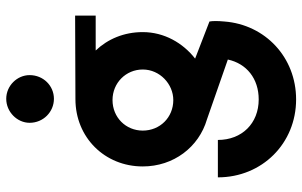

<svg xmlns="http://www.w3.org/2000/svg" viewBox="-197 -578 970 616"><g transform="rotate(-90 288.0 -270.0)"><path d="M277 195C412 195 517 96 527 -35C529 -56 529 -73 527 -83L408 -129C458 -168 493 -228 493 -297C493 -357 471 -409 434 -448H546V-514L278 -513C155 -513 62 -419 62 -297C62 -198 124 -117 213 -91L405 -24C392 36 344 75 277 75C200 75 147 21 147 -56H27C27 86 136 195 277 195ZM275 -199C219 -199 177 -242 177 -297C177 -351 219 -394 275 -394C330 -394 373 -351 373 -297C373 -242 326 -199 275 -199ZM279 -582C321 -582 355 -616 355 -660C355 -700 321 -735 279 -735C237 -735 202 -700 202 -660C202 -616 237 -582 279 -582Z"/></g></svg>

Font: Lineal
Style: Bold
Weight: 700
Designer: Created by Frank Adebiaye with contributions from Anton Moglia & Ariel Martín Pérez
Created by Frank ADEBIAYE with FontF
Foundry: Velvetyne Type Foundry
Version: Version 2.000;Glyphs 3.2 (3227)